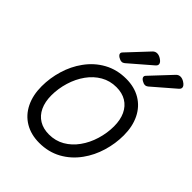

<svg xmlns="http://www.w3.org/2000/svg" viewBox="-229 -941 1079 1079"><g transform="rotate(45 310.5 -401.5)"><path d="M435.1 -777.3Q435.1 -768.1 425.8 -759.8L293.9 -646Q285.6 -639.2 275.9 -639.2Q265.1 -639.2 251.5 -647.5Q236.8 -656.7 236.8 -667.5Q236.8 -673.8 241.7 -678.7L357.4 -802.2Q368.7 -814.5 384.3 -814.5Q397.9 -814.5 413.1 -805.2Q435.1 -791.5 435.1 -777.3ZM620.6 -777.3Q620.6 -768.1 611.3 -759.8L479.5 -646Q471.2 -639.2 461.4 -639.2Q450.7 -639.2 437 -647.5Q422.4 -656.7 422.4 -667.5Q422.4 -673.8 427.2 -678.7L543 -802.2Q554.2 -814.5 569.8 -814.5Q583.5 -814.5 598.6 -805.2Q620.6 -791.5 620.6 -777.3ZM577.6 -355.5Q577.6 -289.6 558.3 -225.6Q539.1 -161.6 502 -110.4Q461.4 -53.7 402.8 -21.5Q344.2 10.7 271 10.7Q205.6 10.7 156.7 -18.3Q107.9 -47.4 81.8 -100.6Q55.7 -153.8 55.7 -224.1Q55.7 -290 75 -354Q94.2 -418 131.3 -469.2Q171.9 -525.9 230.5 -558.1Q289.1 -590.3 362.3 -590.3Q427.7 -590.3 476.6 -561.3Q525.4 -532.2 551.5 -479Q577.6 -425.8 577.6 -355.5ZM192.9 -428.7Q162.6 -386.7 146.5 -333.5Q130.4 -280.3 130.4 -227.1Q130.4 -175.8 147.9 -138.4Q165.5 -101.1 198.2 -81.3Q231 -61.5 276.4 -61.5Q327.6 -61.5 369.1 -85.4Q410.6 -109.4 440.4 -150.9Q470.7 -192.9 486.8 -246.1Q502.9 -299.3 502.9 -352.5Q502.9 -403.8 485.4 -441.2Q467.8 -478.5 435.1 -498.3Q402.3 -518.1 356.9 -518.1Q305.7 -518.1 264.2 -494.1Q222.7 -470.2 192.9 -428.7Z"/></g></svg>

Font: Courier Prime Sans
Style: Italic
Weight: 400
Italic angle: -10°
Designer: Alan Dague-Greene
Foundry: Quote-Unquote Apps
Version: Version 3.020